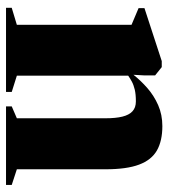

<svg xmlns="http://www.w3.org/2000/svg" viewBox="19 -579 560 638"><g transform="rotate(90 299.0 -260.0)"><path d="M62.5 -36V-417L7 -440.5V-460L183 -517.5H203L230.5 -495.5V-458.5L228.5 -423.5Q247.5 -447.5 272.5 -469.5Q297.5 -491.5 329.2 -505.5Q361 -519.5 399 -519.5Q448 -519.5 479.8 -501.5Q511.5 -483.5 527 -442.2Q542.5 -401 542.5 -331V-36L594.5 -19V0H333.5V-19L373 -36V-331Q373 -364.5 367.5 -386.8Q362 -409 349.8 -420.2Q337.5 -431.5 317 -431.5Q293.5 -431.5 277.8 -427.8Q262 -424 251 -418Q240 -412 231.5 -406V-36L285.5 -19V0H6V-19Z"/></g></svg>

Font: Merriweather 144pt Black
Style: Regular
Weight: 900
Version: Version 2.100